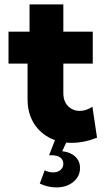

<svg xmlns="http://www.w3.org/2000/svg" viewBox="-20 -630 473 860"><path d="M414.6 -13.2Q356 9.8 300.8 9.8Q242.7 9.8 198 -14.9Q153.3 -39.6 128.4 -83.3Q103.5 -127 103.5 -185.1V-345.2H18.1V-488.3H112.3V-610.4H263.7V-488.3H395.5V-345.2H263.7V-213.9Q263.7 -175.3 285.2 -154.3Q306.6 -133.3 336.9 -133.3Q366.2 -133.3 394 -151.9ZM158.2 192.4 180.2 132.8Q198.2 142.1 217.8 142.1Q238.3 142.1 251 131.3Q263.7 120.6 263.7 103Q263.7 86.4 250.5 75.9Q237.3 65.4 210.9 65.4Q208.5 65.4 205.6 65.4Q202.6 65.4 199.7 65.9L226.6 -3.4H282.2L258.8 47.4Q295.4 51.3 316.9 71.3Q338.4 91.3 338.4 122.6Q338.4 160.2 308.3 184.8Q278.3 209.5 231.9 209.5Q195.8 209.5 158.2 192.4Z"/></svg>

Font: Kumbh Sans ExtraBold
Style: Regular
Weight: 800
Version: Version 1.005